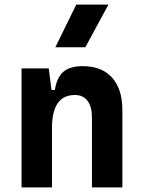

<svg xmlns="http://www.w3.org/2000/svg" viewBox="-20 -815 626 835"><path d="M379.9 0V-304.2Q379.9 -351.1 360.6 -376.5Q341.3 -401.9 305.7 -401.9Q206.1 -401.9 206.1 -258.3V0H73.7V-517.6H191.9L204.1 -423.8H218.8Q226.1 -476.1 254.4 -501.7Q282.7 -527.3 340.3 -527.3Q422.4 -527.3 467.3 -477.5Q512.2 -427.7 512.2 -336.9V0ZM220.7 -609.4 311.5 -794.9H451.7L351.1 -609.4Z"/></svg>

Font: Cascadia Code PL
Style: Bold
Weight: 700
Monospace: yes
Designer: Aaron Bell
Foundry: Saja Typeworks
Version: Version 2404.023; ttfautohint (v1.8.4)